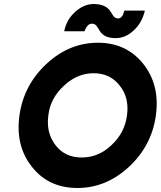

<svg xmlns="http://www.w3.org/2000/svg" viewBox="-20 -925 801 957"><path d="M556 -735Q606 -735 646 -773Q688 -811 702 -872H600Q590 -833 569 -833Q555 -833 546 -844Q542 -849 538.5 -855.5Q535 -862 530 -869Q506 -905 447 -905Q398 -905 355 -866Q311 -827 300 -769H401Q415 -807 438 -807Q453 -807 461 -796Q465 -791 469 -784.5Q473 -778 477 -771Q499 -735 556 -735ZM447 -560Q529 -560 577 -498Q601 -468 610 -431Q619 -394 613 -350Q602 -263 535 -201Q471 -140 387 -140Q304 -140 257 -201Q209 -263 221 -350Q226 -394 246 -431Q266 -468 299 -498Q365 -560 447 -560ZM468 -712Q324 -712 210 -605Q98 -500 77 -350Q56 -199 138 -95Q221 12 366 12Q506 12 618 -89Q736 -196 757 -350Q778 -502 693 -608Q609 -712 468 -712Z"/></svg>

Font: Unageo
Style: ExtraBold-Italic
Weight: 800
Designer: Richard Sepsi
Foundry: Richard Sepsi
Version: Version 2.000